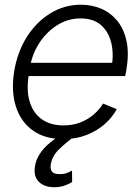

<svg xmlns="http://www.w3.org/2000/svg" viewBox="-20 -573 588 807"><path d="M245.6 11.7Q168.5 11.7 117.7 -24.9Q66.9 -61.5 46.6 -125.7Q26.4 -189.9 39.6 -273.4Q53.2 -355.5 93.3 -418.5Q133.3 -481.4 192.1 -517.3Q251 -553.2 320.3 -553.2Q365.7 -553.2 405 -536.6Q444.3 -520 472.4 -486.1Q500.5 -452.1 511.7 -400.9Q522.9 -349.6 511.2 -279.8L506.3 -253.4H80.1L89.4 -309.1H481.9L449.2 -290Q459 -349.1 447 -395.5Q435.1 -441.9 403.1 -468.8Q371.1 -495.6 318.8 -495.6Q265.6 -495.6 220.7 -467.3Q175.8 -439 145.8 -393.1Q115.7 -347.2 106.4 -292.5L101.1 -259.8Q90.3 -194.3 104.5 -146.5Q118.7 -98.6 155 -72.3Q191.4 -45.9 247.1 -45.9Q287.1 -45.9 319.1 -58.8Q351.1 -71.8 375 -92.8Q398.9 -113.8 413.1 -137.7L470.7 -114.3Q452.6 -80.1 420.2 -51.5Q387.7 -22.9 343.5 -5.6Q299.3 11.7 245.6 11.7ZM208 213.9Q166.5 213.9 143.1 190.9Q119.6 168 127.4 123.5Q131.8 97.7 147.7 73Q163.6 48.3 192.4 24.9Q221.2 1.5 263.7 -20L293.5 0Q255.4 27.8 227.3 55.4Q199.2 83 193.8 116.7Q189.9 137.7 198.5 148.4Q207 159.2 230.5 158.7Q247.1 159.2 259.8 154.5Q272.5 149.9 282.7 144L283.2 191.9Q269 201.2 250.2 207.5Q231.4 213.9 208 213.9Z"/></svg>

Font: Inter Tight Light
Style: Italic
Weight: 300
Italic angle: -9.39999°
Designer: Rasmus Andersson
Foundry: rsms
Version: Version 3.004